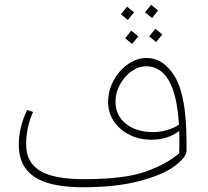

<svg xmlns="http://www.w3.org/2000/svg" viewBox="-20 -776 875 808"><path d="M765 -175V-141Q764 -114 715.5 -77.5Q667 -41 568.5 -14.5Q470 12 329 12Q190 12 124.5 -32Q59 -76 59 -165Q59 -240 94 -313L119 -305Q90 -239 90 -168Q90 -93 148 -57.5Q206 -22 332 -22Q503 -22 592 -53.5Q681 -85 734 -131Q735 -148 735 -180Q735 -211 734 -225Q712 -207 681.5 -197.5Q651 -188 617 -188Q567 -188 525.5 -208.5Q484 -229 459.5 -265Q435 -301 435 -347Q435 -394 458 -437Q481 -480 518.5 -506Q556 -532 596 -532Q670 -532 717.5 -450.5Q765 -369 765 -175ZM733 -251Q719 -497 595 -497Q563 -497 533.5 -476Q504 -455 485 -420.5Q466 -386 466 -349Q466 -290 510 -255Q554 -220 625 -220Q652 -220 681 -228Q710 -236 733 -251ZM590 -724 616 -756 645 -732 620 -700ZM489 -716 515 -748 544 -724 518 -692ZM608 -623 634 -655 663 -631 637 -599ZM507 -615 532 -647 562 -623 536 -591Z"/></svg>

Font: FiraGO UltraLight
Style: Italic
Weight: 200
Italic angle: -8°
Designer: bBox Type GmbH
Foundry: bBox Type GmbH
Version: Version 1.001